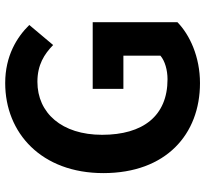

<svg xmlns="http://www.w3.org/2000/svg" viewBox="-46 -748 808 757"><g transform="rotate(-90 358.5 -370.0)"><path d="M409 14C512 14 599 -26 649 -75V-409H386V-288H517V-142C496 -124 460 -114 424 -114C279 -114 205 -211 205 -372C205 -531 291 -627 414 -627C481 -627 523 -600 559 -565L638 -659C590 -708 516 -754 409 -754C212 -754 54 -611 54 -367C54 -120 207 14 409 14Z"/></g></svg>

Font: Noto Sans CJK JP Bold
Style: Regular
Weight: 700
Designer: Ryoko NISHIZUKA (kana & ideographs); Paul D. Hunt (Latin, Greek & Cyrillic); Wenlong ZHANG (bopomofo); Sandoll Communica
Foundry: Adobe Systems Incorporated
Version: Version 1.004;PS 1.004;hotconv 1.0.82;makeotf.lib2.5.63406